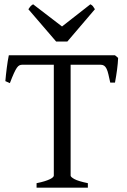

<svg xmlns="http://www.w3.org/2000/svg" viewBox="-20 -872 591 892"><path d="M149.9 0V-21Q172.4 -25.4 187.7 -30.3Q203.1 -35.2 212.4 -39.8Q221.7 -44.4 225.8 -48.6Q230 -52.7 230 -56.2V-571.3H84Q76.7 -571.3 70.6 -568.6Q64.5 -565.9 58.3 -557.1Q52.2 -548.3 44.4 -531.2Q36.6 -514.2 25.9 -485.8L4.9 -495.1Q7.3 -523.9 11.5 -556.6Q15.6 -589.4 21 -615.2H514.2L528.8 -603Q527.8 -578.1 523.9 -548.6Q520 -519 514.2 -488.3H492.2Q487.3 -510.7 483.6 -526.6Q480 -542.5 475.1 -552.5Q470.2 -562.5 463.6 -566.9Q457 -571.3 446.8 -571.3H308.1V-56.2Q308.1 -49.8 325.7 -40Q343.3 -30.3 388.2 -21V0ZM293 -679.2H240.7L111.8 -829.1Q115.2 -834 117.7 -837.4Q120.1 -840.8 122.3 -843.3Q124.5 -845.7 127.2 -847.7Q129.9 -849.6 133.8 -852.1L268.1 -749L399.9 -852.1Q408.2 -847.7 411.6 -843.3Q415 -838.9 420.9 -829.1Z"/></svg>

Font: Gentium Basic
Style: Regular
Weight: 400
Designer: J. Victor Gaultney and Annie Olsen
Foundry: SIL International
Version: Version 1.100